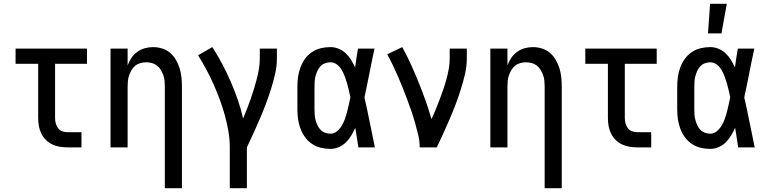

<svg xmlns="http://www.w3.org/2000/svg" viewBox="-20 -776 4040 1011"><path d="M335 0Q314 0 293.5 -3.5Q273 -7 254.5 -16Q236 -25 221 -40Q206 -55 197 -74Q188 -93 184.5 -113.5Q181 -134 181 -155V-440H62V-520H438V-440H270V-155Q270 -141 273.5 -127Q277 -113 285.5 -101.5Q294 -90 307.5 -85Q321 -80 335 -80H409V0Z M848 215V-320Q848 -335 846.5 -350.5Q845 -366 840 -380Q835 -394 827 -407.5Q819 -421 807 -430.5Q795 -440 780 -444Q765 -448 750 -448Q735 -448 720 -444Q705 -440 693 -430.5Q681 -421 673 -407.5Q665 -394 660 -380Q655 -366 653.5 -350.5Q652 -335 652 -320V0H562V-520H652V-432Q660 -453 672.5 -471.5Q685 -490 703 -503Q721 -516 742.5 -522Q764 -528 786 -528Q810 -528 834 -520.5Q858 -513 876 -497.5Q894 -482 906.5 -460.5Q919 -439 926 -416Q933 -393 935.5 -368.5Q938 -344 938 -320V215Z M1190 215V0Q1190 -43 1182.5 -86Q1175 -129 1163.5 -170.5Q1152 -212 1137 -252.5Q1122 -293 1104.5 -332.5Q1087 -372 1066.5 -410Q1046 -448 1023 -485L1098 -528Q1126 -485 1150 -439.5Q1174 -394 1194.5 -347Q1215 -300 1232 -251Q1249 -202 1260 -152Q1271 -178 1281 -203.5Q1291 -229 1300 -255Q1309 -281 1317 -307Q1325 -333 1332 -359.5Q1339 -386 1343.5 -413.5Q1348 -441 1348 -468V-520H1438V-468Q1438 -427 1428.5 -386Q1419 -345 1406.5 -305.5Q1394 -266 1379.5 -227.5Q1365 -189 1348.5 -151Q1332 -113 1315 -75Q1298 -37 1280 0V215Z M1720 8Q1694 8 1669 2Q1644 -4 1622.5 -18.5Q1601 -33 1586 -54Q1571 -75 1562 -99Q1553 -123 1549.5 -148.5Q1546 -174 1546 -200V-320Q1546 -346 1549.5 -371.5Q1553 -397 1562 -421Q1571 -445 1586 -466Q1601 -487 1622.5 -501.5Q1644 -516 1669 -522Q1694 -528 1720 -528Q1742 -528 1763 -519.5Q1784 -511 1800.5 -495.5Q1817 -480 1828.5 -461Q1840 -442 1850 -421Q1853 -446 1857 -470.5Q1861 -495 1865 -520H1952Q1938 -456 1925.5 -391.5Q1913 -327 1899 -263Q1914 -198 1927 -132Q1940 -66 1954 0H1867Q1863 -26 1859 -52Q1855 -78 1851 -103Q1842 -83 1830 -63Q1818 -43 1802 -27Q1786 -11 1764.5 -1.5Q1743 8 1720 8ZM1720 -72Q1739 -72 1754.5 -85Q1770 -98 1780 -115Q1790 -132 1796.5 -150.5Q1803 -169 1808 -188Q1813 -207 1817 -226Q1821 -245 1825 -264Q1821 -282 1817 -300.5Q1813 -319 1807.5 -337.5Q1802 -356 1795.5 -373.5Q1789 -391 1779.5 -407.5Q1770 -424 1754.5 -436Q1739 -448 1720 -448Q1706 -448 1692 -443Q1678 -438 1668 -427.5Q1658 -417 1652 -404Q1646 -391 1642 -377Q1638 -363 1637 -348.5Q1636 -334 1636 -320V-200Q1636 -186 1637 -171.5Q1638 -157 1642 -143Q1646 -129 1652 -116Q1658 -103 1668 -92.5Q1678 -82 1692 -77Q1706 -72 1720 -72Z M2190 0Q2190 -33 2182.5 -64.5Q2175 -96 2166 -127.5Q2157 -159 2146.5 -190Q2136 -221 2124.5 -251.5Q2113 -282 2101 -312.5Q2089 -343 2076 -372.5Q2063 -402 2049 -431.5Q2035 -461 2019 -490L2098 -528Q2123 -483 2144 -436.5Q2165 -390 2184.5 -342Q2204 -294 2221 -246Q2238 -198 2252 -149Q2264 -174 2274.5 -200Q2285 -226 2295 -252Q2305 -278 2314 -304.5Q2323 -331 2330.5 -358Q2338 -385 2343 -412.5Q2348 -440 2348 -468V-520H2438V-468Q2438 -427 2428.5 -386Q2419 -345 2406.5 -305.5Q2394 -266 2379.5 -227.5Q2365 -189 2348.5 -151Q2332 -113 2315 -75Q2298 -37 2280 0Z M2848 215V-320Q2848 -335 2846.5 -350.5Q2845 -366 2840 -380Q2835 -394 2827 -407.5Q2819 -421 2807 -430.5Q2795 -440 2780 -444Q2765 -448 2750 -448Q2735 -448 2720 -444Q2705 -440 2693 -430.5Q2681 -421 2673 -407.5Q2665 -394 2660 -380Q2655 -366 2653.5 -350.5Q2652 -335 2652 -320V0H2562V-520H2652V-432Q2660 -453 2672.5 -471.5Q2685 -490 2703 -503Q2721 -516 2742.5 -522Q2764 -528 2786 -528Q2810 -528 2834 -520.5Q2858 -513 2876 -497.5Q2894 -482 2906.5 -460.5Q2919 -439 2926 -416Q2933 -393 2935.5 -368.5Q2938 -344 2938 -320V215Z M3335 0Q3314 0 3293.5 -3.5Q3273 -7 3254.5 -16Q3236 -25 3221 -40Q3206 -55 3197 -74Q3188 -93 3184.5 -113.5Q3181 -134 3181 -155V-440H3062V-520H3438V-440H3270V-155Q3270 -141 3273.5 -127Q3277 -113 3285.5 -101.5Q3294 -90 3307.5 -85Q3321 -80 3335 -80H3409V0Z M3720 8Q3694 8 3669 2Q3644 -4 3622.5 -18.5Q3601 -33 3586 -54Q3571 -75 3562 -99Q3553 -123 3549.5 -148.5Q3546 -174 3546 -200V-320Q3546 -346 3549.5 -371.5Q3553 -397 3562 -421Q3571 -445 3586 -466Q3601 -487 3622.5 -501.5Q3644 -516 3669 -522Q3694 -528 3720 -528Q3742 -528 3763 -519.5Q3784 -511 3800.5 -495.5Q3817 -480 3828.5 -461Q3840 -442 3850 -421Q3853 -446 3857 -470.5Q3861 -495 3865 -520H3952Q3938 -456 3925.5 -391.5Q3913 -327 3899 -263Q3914 -198 3927 -132Q3940 -66 3954 0H3867Q3863 -26 3859 -52Q3855 -78 3851 -103Q3842 -83 3830 -63Q3818 -43 3802 -27Q3786 -11 3764.5 -1.5Q3743 8 3720 8ZM3720 -72Q3739 -72 3754.5 -85Q3770 -98 3780 -115Q3790 -132 3796.5 -150.5Q3803 -169 3808 -188Q3813 -207 3817 -226Q3821 -245 3825 -264Q3821 -282 3817 -300.5Q3813 -319 3807.5 -337.5Q3802 -356 3795.5 -373.5Q3789 -391 3779.5 -407.5Q3770 -424 3754.5 -436Q3739 -448 3720 -448Q3706 -448 3692 -443Q3678 -438 3668 -427.5Q3658 -417 3652 -404Q3646 -391 3642 -377Q3638 -363 3637 -348.5Q3636 -334 3636 -320V-200Q3636 -186 3637 -171.5Q3638 -157 3642 -143Q3646 -129 3652 -116Q3658 -103 3668 -92.5Q3678 -82 3692 -77Q3706 -72 3720 -72ZM3708 -600 3719 -756H3807L3779 -600Z"/></svg>

Font: Iosevka Term Medium
Style: Regular
Weight: 500
Monospace: yes
Designer: Belleve Invis
Foundry: Belleve Invis
Version: Version 26.3.1